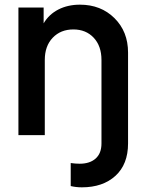

<svg xmlns="http://www.w3.org/2000/svg" viewBox="-20 -573 640 814"><path d="M327.1 221.2Q302.2 221.2 279.8 215.8V118.2Q299.8 121.1 317.9 121.1Q360.8 121.1 385.5 99.1Q410.2 77.1 410.2 35.2V-318.8Q410.2 -377.9 377.2 -413.1Q344.2 -448.2 291 -448.2Q237.3 -448.2 203.6 -413.1Q169.9 -377.9 169.9 -318.8V0H58.1V-541H165V-474.1Q187.5 -512.2 227.5 -532.7Q267.6 -553.2 318.8 -553.2Q407.7 -553.2 465.3 -496.1Q522.9 -439 522.9 -350.1V35.2Q522.9 123.5 469.5 172.4Q416 221.2 327.1 221.2Z"/></svg>

Font: Plus Jakarta Sans SemiBold
Style: Regular
Weight: 600
Designer: Gumpita Rahayu
Foundry: Tokotype
Version: Version 2.006